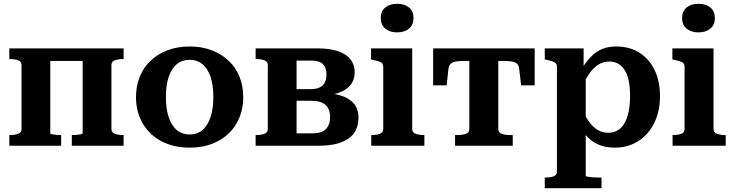

<svg xmlns="http://www.w3.org/2000/svg" viewBox="-20 -765 3848 1008"><path d="M93 -88V-423Q93 -442 75.5 -448.5Q58 -455 30 -455H29V-511H244V-65Q244 -62 253 -60Q262 -58 275 -57Q288 -56 298 -56H301V0H29V-56H30Q58 -56 75.5 -62.5Q93 -69 93 -88ZM414 -65V-511H629V-455H627Q601 -455 583 -448.5Q565 -442 565 -423V-88Q565 -69 583 -62.5Q601 -56 627 -56H629V0H357V-56H359Q370 -56 382.5 -57Q395 -58 404.5 -60Q414 -62 414 -65ZM191 -445V-511H482V-445Z M1257 -255Q1257 -178 1222 -117.5Q1187 -57 1123.5 -23.5Q1060 10 976 10Q891 10 827.5 -23.5Q764 -57 729 -117.5Q694 -178 694 -255Q694 -314 714 -363Q734 -412 771.5 -447Q809 -482 860.5 -501.5Q912 -521 976 -521Q1039 -521 1090.5 -501.5Q1142 -482 1179.5 -447Q1217 -412 1237 -363Q1257 -314 1257 -255ZM851 -255Q851 -193 866 -149Q881 -105 908.5 -82Q936 -59 976 -59Q1015 -59 1042.5 -82Q1070 -105 1085 -149Q1100 -193 1100 -255Q1100 -319 1085 -362.5Q1070 -406 1042.5 -428.5Q1015 -451 976 -451Q936 -451 908.5 -428.5Q881 -406 866 -362.5Q851 -319 851 -255Z M1322 -511H1646Q1742 -511 1792 -478.5Q1842 -446 1842 -384Q1842 -345 1819 -317.5Q1796 -290 1753 -276Q1710 -262 1650 -262L1686 -287V-254L1655 -278Q1719 -278 1765.5 -264.5Q1812 -251 1837 -222Q1862 -193 1862 -148Q1862 -73 1808 -36.5Q1754 0 1656 0H1322V-56H1324Q1351 -56 1368.5 -62.5Q1386 -69 1386 -88V-423Q1386 -442 1368.5 -448.5Q1351 -455 1324 -455H1322ZM1537 -65H1622Q1669 -65 1691 -87.5Q1713 -110 1713 -151Q1713 -193 1688.5 -214.5Q1664 -236 1613 -236H1511V-297H1611Q1641 -297 1659.5 -306.5Q1678 -316 1686 -333.5Q1694 -351 1694 -375Q1694 -410 1675 -428.5Q1656 -447 1614 -447H1537Z M2065 -595Q2026 -595 2002.5 -615Q1979 -635 1979 -670Q1979 -706 2002.5 -725.5Q2026 -745 2065 -745Q2104 -745 2127.5 -725.5Q2151 -706 2151 -670Q2151 -635 2127.5 -615Q2104 -595 2065 -595ZM2144 -511V-88Q2144 -69 2162 -62.5Q2180 -56 2207 -56H2208V0H1929V-56H1930Q1957 -56 1974.5 -62.5Q1992 -69 1992 -88V-414Q1992 -432 1979 -438.5Q1966 -445 1937 -451L1928 -453V-511Z M2520 -445V-511H2787V-317H2716L2706 -401Q2705 -419 2696 -428.5Q2687 -438 2670 -441.5Q2653 -445 2624 -445ZM2521 -445H2416Q2388 -445 2370.5 -441.5Q2353 -438 2344.5 -428.5Q2336 -419 2334 -401L2325 -317H2254V-511H2521ZM2596 -88Q2596 -69 2613.5 -62.5Q2631 -56 2658 -56H2672V0H2369V-56H2382Q2409 -56 2426.5 -62.5Q2444 -69 2444 -88V-511H2596Z M3138 223H2840V167H2842Q2860 167 2874 164.5Q2888 162 2896 155Q2904 148 2904 135V-414Q2904 -426 2898 -432.5Q2892 -439 2880 -443Q2868 -447 2849 -451L2840 -453V-511H3044V-380L3055 -375V158Q3055 161 3066.5 163Q3078 165 3093 166Q3108 167 3121 167H3138ZM3208 10Q3168 10 3137.5 0Q3107 -10 3081.5 -30.5Q3056 -51 3033 -84L3035 -192Q3053 -153 3073 -125.5Q3093 -98 3117.5 -83Q3142 -68 3174 -68Q3202 -68 3224 -81.5Q3246 -95 3260 -120.5Q3274 -146 3281 -181.5Q3288 -217 3288 -260Q3288 -303 3281.5 -337Q3275 -371 3261 -394.5Q3247 -418 3226.5 -430Q3206 -442 3179 -442Q3148 -442 3122.5 -426.5Q3097 -411 3075.5 -381Q3054 -351 3035 -308L3033 -403Q3059 -443 3084.5 -469Q3110 -495 3142 -508Q3174 -521 3215 -521Q3285 -521 3336.5 -488.5Q3388 -456 3416.5 -397.5Q3445 -339 3445 -260Q3445 -181 3415 -120Q3385 -59 3331.5 -24.5Q3278 10 3208 10Z M3647 -595Q3608 -595 3584.5 -615Q3561 -635 3561 -670Q3561 -706 3584.5 -725.5Q3608 -745 3647 -745Q3686 -745 3709.5 -725.5Q3733 -706 3733 -670Q3733 -635 3709.5 -615Q3686 -595 3647 -595ZM3726 -511V-88Q3726 -69 3744 -62.5Q3762 -56 3789 -56H3790V0H3511V-56H3512Q3539 -56 3556.5 -62.5Q3574 -69 3574 -88V-414Q3574 -432 3561 -438.5Q3548 -445 3519 -451L3510 -453V-511Z"/></svg>

Font: Roboto Serif 28pt SemiBold
Style: Regular
Weight: 600
Designer: Greg Gazdowicz
Foundry: Commercial Type
Version: Version 1.008